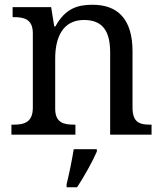

<svg xmlns="http://www.w3.org/2000/svg" viewBox="-20 -566 685 807"><path d="M28 0H297V-42H292C248 -42 212 -50 212 -109V-320C212 -406 242 -482 333 -482C414 -482 443 -432 443 -345V0H617V-42H612C567 -42 537 -51 537 -114V-350C537 -487 474 -546 369 -546C305 -546 254 -530 213 -455H208L195 -536H33V-494H38C82 -494 118 -485 118 -426V-114C118 -51 81 -42 36 -42H28ZM260 208V221H304C332 179 369 113 387 71V61H290C282 109 271 164 260 208Z"/></svg>

Font: Noto Serif Balinese
Style: Regular
Weight: 400
Designer: Monotype Design Team
Foundry: Monotype Imaging Inc.
Version: Version 2.005